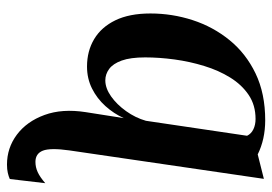

<svg xmlns="http://www.w3.org/2000/svg" viewBox="-140 -424 816 577"><g transform="rotate(90 268.5 -136.0)"><path d="M475 251.5Q425 251.5 385.2 221.8Q345.5 192 326 138.8Q306.5 85.5 317.5 15L335.5 -99.5Q322 -69.5 299.2 -44.2Q276.5 -19 246.5 -4Q216.5 11 180.5 11Q134 11 98 -10.5Q62 -32 41.5 -74.2Q21 -116.5 21 -179.5Q21 -245 41 -306.5Q61 -368 101 -417.2Q141 -466.5 201.2 -495.5Q261.5 -524.5 342 -524.5Q370.5 -524.5 396.5 -518.8Q422.5 -513 444.5 -502L518 -520.5L432.5 64Q424.5 121 433.2 143.5Q442 166 467 166Q483 166 497.8 159.2Q512.5 152.5 531 136.5L518.5 243Q511 246.5 500.2 249Q489.5 251.5 475 251.5ZM222 -44Q245.5 -44 270 -61.2Q294.5 -78.5 314.5 -106.5Q334.5 -134.5 343.5 -166L388.5 -470Q382.5 -482.5 369 -489Q355.5 -495.5 338 -495.5Q296.5 -495.5 265.8 -474.8Q235 -454 213.5 -419.2Q192 -384.5 178.8 -341.2Q165.5 -298 159.2 -252Q153 -206 153 -164Q153 -119.5 162.5 -93.2Q172 -67 187.8 -55.5Q203.5 -44 222 -44Z"/></g></svg>

Font: Merriweather 120pt SemiBold
Style: Italic
Weight: 600
Italic angle: -7.8°
Version: Version 2.101